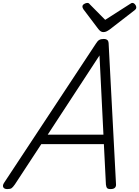

<svg xmlns="http://www.w3.org/2000/svg" viewBox="-69 -1282 954 1316"><path d="M-19 14Q-40 14 -46.5 1.5Q-53 -11 -41 -29L589 -984Q600 -1002 611.5 -1008.5Q623 -1015 642 -1015Q658 -1015 667 -1007.5Q676 -1000 676 -976L726 -22Q728 -5 719 4.5Q710 14 689 14Q671 14 665 7Q659 0 657 -17L643 -294H214L33 -18Q19 2 10 8Q1 14 -19 14ZM258 -359H640L613 -902ZM838 -1262Q848 -1262 856.5 -1252Q865 -1242 865 -1233Q865 -1225 862.5 -1221Q860 -1217 855 -1213L683 -1080Q670 -1071 660.5 -1066.5Q651 -1062 639 -1062Q629 -1062 621 -1067.5Q613 -1073 605 -1083L503 -1218Q499 -1224 497.5 -1228.5Q496 -1233 496 -1237Q496 -1248 508 -1255Q520 -1262 529 -1262Q537 -1262 541 -1258.5Q545 -1255 551 -1248L652 -1146L813 -1249Q821 -1253 826.5 -1257.5Q832 -1262 838 -1262Z"/></svg>

Font: Playwrite RO Light
Style: Regular
Weight: 300
Version: Version 1.002